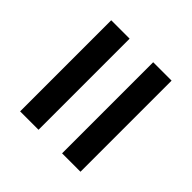

<svg xmlns="http://www.w3.org/2000/svg" viewBox="-49 -580 605 605"><g transform="rotate(-45 253.0 -277.5)"><path d="M50 -412H456V-330H50ZM50 -225H456V-143H50Z"/></g></svg>

Font: Syne Med Modified
Style: Regular
Weight: 500
Designer: Lucas Descroix
Foundry: Bonjour Monde
Version: Version 2.200